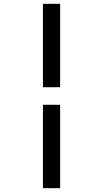

<svg xmlns="http://www.w3.org/2000/svg" viewBox="-20 -843 540 1006"><path d="M205 -386V-823H295V-386ZM205 143V-294H295V143Z"/></svg>

Font: Iosevka Fixed Medium
Style: Regular
Weight: 500
Monospace: yes
Designer: Belleve Invis
Foundry: Belleve Invis
Version: Version 32.3.0